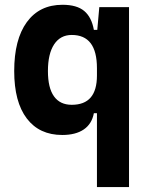

<svg xmlns="http://www.w3.org/2000/svg" viewBox="-20 -547 626 792"><path d="M236.8 9.8Q142.4 9.8 90.5 -58.3Q38.6 -126.5 38.6 -253.9Q38.6 -384.3 90.7 -455.8Q142.9 -527.3 237.8 -527.3Q296.9 -527.3 327.4 -501.7Q357.9 -476.1 367.2 -423.8H410.2L379.9 -265.6Q379.9 -334.7 353.9 -368.8Q327.9 -402.8 275.9 -402.8Q229 -402.8 203.3 -364Q177.7 -325.2 177.7 -253.9Q177.7 -184.6 202.6 -149.7Q227.5 -114.7 275.9 -114.7Q328.3 -114.7 354.1 -144.9Q379.9 -175 379.9 -235.4V-263.2L415 -80.1H367.2Q358.9 -35.6 325.4 -12.9Q292 9.8 236.8 9.8ZM379.9 224.6V-408.2L389.6 -517.6H512.2V224.6Z"/></svg>

Font: Cascadia Mono PL
Style: Regular
Weight: 400
Monospace: yes
Designer: Aaron Bell
Foundry: Saja Typeworks
Version: Version 2102.003